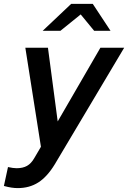

<svg xmlns="http://www.w3.org/2000/svg" viewBox="-67 -746 657 985"><path d="M24 219Q9 219 -8 216.5Q-25 214 -47 208L-26 111Q-13 114 -1.5 115.5Q10 117 18 117Q50 117 71.5 105Q93 93 109 65L143 7L63 -501H179L229 -123L448 -501H570L214 97Q175 161 129.5 190Q84 219 24 219ZM152 -588 298 -726H409L500 -588H416L347 -672L243 -588Z"/></svg>

Font: Red Hat Text SemiBold
Style: Italic
Weight: 600
Italic angle: -12°
Designer: Pentagram, MCKL
Foundry: Pentagram, MCKL
Version: Version 1.023